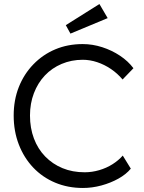

<svg xmlns="http://www.w3.org/2000/svg" viewBox="-20 -924 716 954"><path d="M48 -350Q48 -427 73.5 -491.5Q99 -556 146 -604.5Q193 -653 255 -679Q317 -705 391 -705Q440 -705 488 -689.5Q536 -674 576.5 -647Q617 -620 643 -585L589 -529Q564 -559 531.5 -581Q499 -603 463 -615Q427 -627 391 -627Q335 -627 286.5 -606.5Q238 -586 203 -549Q168 -512 148.5 -461Q129 -410 129 -350Q129 -288 148.5 -236Q168 -184 204.5 -146.5Q241 -109 290.5 -88.5Q340 -68 401 -68Q437 -68 473 -78.5Q509 -89 539 -108Q569 -127 590 -151L630 -86Q607 -58 568.5 -36.5Q530 -15 484 -2.5Q438 10 392 10Q317 10 254 -16.5Q191 -43 145 -91.5Q99 -140 73.5 -206Q48 -272 48 -350ZM330 -757 307 -799 474 -904 515 -834Z"/></svg>

Font: Our Lexend Light
Style: Regular
Weight: 300
Designer: Bonnie Shaver-Troup, Thomas Jockin
Foundry: Lexend
Version: Version 1.007